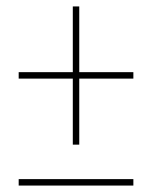

<svg xmlns="http://www.w3.org/2000/svg" viewBox="-20 -592 505 596"><path d="M206 -143H226V-348H394V-368H226V-572H206V-368H38V-348H206ZM38 -16H394V-36H38Z"/></svg>

Font: Noto Serif Display Condensed Medium
Style: Italic
Weight: 500
Width: 3
Italic angle: -12°
Designer: Monotype Design Team
Foundry: Monotype Imaging Inc.
Version: Version 2.009